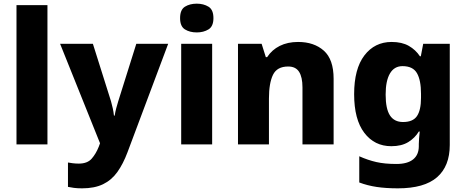

<svg xmlns="http://www.w3.org/2000/svg" viewBox="-20 -788 2545 1048"><path d="M239 0H70V-760H239Z M308 -549H487L586 -235Q591 -218 595.5 -197Q600 -176 602 -157H606Q609 -177 614.5 -197.5Q620 -218 625 -234L724 -549H898L676 43Q652 107 620.5 151Q589 195 542.5 217.5Q496 240 428 240Q402 240 383.5 237.5Q365 235 351 232V99Q361 101 377 103Q393 105 410 105Q457 105 480.5 78Q504 51 519 13L526 -6Z M1054 -768Q1091 -768 1118 -751.5Q1145 -735 1145 -689Q1145 -644 1118 -627.5Q1091 -611 1054 -611Q1016 -611 989.5 -627.5Q963 -644 963 -689Q963 -735 989.5 -751.5Q1016 -768 1054 -768ZM1138 -549V0H969V-549Z M1607 -559Q1694 -559 1747.5 -511.5Q1801 -464 1801 -358V0H1631V-311Q1631 -367 1612.5 -396Q1594 -425 1553 -425Q1492 -425 1470 -379.5Q1448 -334 1448 -250V0H1279V-549H1408L1431 -476H1438Q1464 -516 1507 -537.5Q1550 -559 1607 -559Z M2118 -559Q2174 -559 2211.5 -537.5Q2249 -516 2272 -481H2277L2290 -549H2435V3Q2435 119 2365.5 179.5Q2296 240 2152 240Q2087 240 2036.5 232.5Q1986 225 1941 208V65Q1988 86 2034 96.5Q2080 107 2144 107Q2204 107 2235 82Q2266 57 2266 10V-2Q2266 -14 2267.5 -33Q2269 -52 2271 -70H2266Q2245 -35 2208.5 -12.5Q2172 10 2116 10Q2024 10 1968.5 -63Q1913 -136 1913 -274Q1913 -412 1969 -485.5Q2025 -559 2118 -559ZM2177 -427Q2132 -427 2108.5 -387Q2085 -347 2085 -272Q2085 -194 2108.5 -158Q2132 -122 2180 -122Q2234 -122 2256 -154.5Q2278 -187 2278 -254V-276Q2278 -350 2256 -388.5Q2234 -427 2177 -427Z"/></svg>

Font: Noto Sans Lao Looped ExtraBold
Style: Regular
Weight: 800
Designer: Mark Frömberg, Ben Mitchell
Foundry: The Fontpad Ltd
Version: Version 1.002; ttfautohint (v1.8.4.7-5d5b)